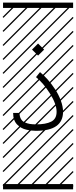

<svg xmlns="http://www.w3.org/2000/svg" viewBox="-23 -990 577 1453"><path d="M76.2 -135.3H125Q125 -108.9 134.8 -91.1Q144.5 -73.2 163.1 -64.5Q181.6 -55.7 202.1 -52.2Q222.7 -48.8 250 -48.8Q324.2 -48.8 364.7 -69.6Q405.3 -90.3 405.3 -144Q405.3 -202.6 354.5 -283Q303.7 -363.3 249.5 -406.2L279.8 -444.3Q308.1 -421.9 337.9 -388.2Q367.7 -354.5 394 -314.5Q420.4 -274.4 437.3 -229Q454.1 -183.6 454.1 -144Q454.1 0 250 0Q231.4 0 214.1 -2Q196.8 -3.9 175.8 -8.8Q154.8 -13.7 137.9 -23.4Q121.1 -33.2 106.7 -47.6Q92.3 -62 84.2 -84.5Q76.2 -106.9 76.2 -135.3ZM0 402.8H530.3V442.9H0ZM0 -970.2H530.3V-930.2H0ZM526.9 410.6 533.7 417.5 525.4 425.8 518.6 418.9ZM526.9 304.7 533.7 311.5 419.4 425.8 412.6 418.9ZM526.9 198.7 533.7 205.6 313.5 425.8 306.6 418.9ZM526.9 92.3 533.7 99.1 207.5 425.8 200.7 418.9ZM526.9 -13.2 533.7 -6.3 101.6 425.8 94.7 418.9ZM526.9 -119.1 533.7 -112.3 3.4 418 -3.4 411.1ZM526.9 -225.6 533.7 -218.8 3.4 311.5 -3.4 304.7ZM526.9 -331.5 533.7 -324.7 3.4 205.6 -3.4 198.7ZM526.9 -438 533.7 -431.2 3.4 99.1 -3.4 92.3ZM526.9 -543.5 533.7 -536.6 3.4 -6.3 -3.4 -13.2ZM526.9 -649.4 533.7 -642.6 3.4 -112.3 -3.4 -119.1ZM526.9 -755.9 533.7 -749 3.4 -218.8 -3.4 -225.6ZM526.9 -861.8 533.7 -855 3.4 -324.7 -3.4 -331.5ZM516.6 -958 523.4 -951.2 3.4 -431.2 -3.4 -438ZM411.1 -958 418 -951.2 3.4 -536.6 -3.4 -543.5ZM305.2 -958 312 -951.2 3.4 -642.6 -3.4 -649.4ZM198.7 -958 205.6 -951.2 3.4 -749 -3.4 -755.9ZM92.3 -958 99.1 -951.2 3.4 -855 -3.4 -861.8ZM219.2 -614.7 265.1 -660.6 311 -614.7 265.1 -569.3Z"/></svg>

Font: AzarMehrMSRS3
Style: Regular
Weight: 1
Designer: Amin Abedi
Version: Version 1.00